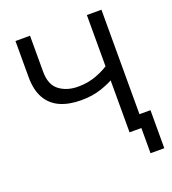

<svg xmlns="http://www.w3.org/2000/svg" viewBox="-156 -845 1004 1119"><g transform="rotate(-20 346.0 -286.0)"><path d="M311.5 -272Q235.8 -272 181.4 -296.4Q127 -320.8 97.7 -372.3Q68.4 -423.8 68.4 -503.9V-727.5H158.7V-503.9Q158.7 -423.8 205.1 -388.2Q251.5 -352.5 322.3 -352.5Q382.8 -352.5 437 -372.8Q491.2 -393.1 539.1 -427.7V-337.4Q492.2 -309.1 436.5 -290.5Q380.9 -272 311.5 -272ZM511.2 0V-727.5H601.6V0ZM584.5 156.2V0H548.3V-79.6H669.9V156.2Z"/></g></svg>

Font: Inter 24pt
Style: Regular
Weight: 400
Designer: Rasmus Andersson
Foundry: rsms
Version: Version 4.001;git-66647c0bb